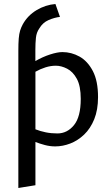

<svg xmlns="http://www.w3.org/2000/svg" viewBox="-20 -723 548 963"><path d="M72 219.9V-466.8Q72 -506.4 74 -530Q76 -553.6 80.9 -569.5Q85.8 -585.4 94.3 -601.1Q119 -645.6 163.7 -672.3Q208.3 -698.9 258 -702.9L280.8 -638.3Q252.7 -635 223.5 -622.3Q194.4 -609.7 177.3 -580.6Q162.9 -560.2 160.2 -533.5Q157.4 -506.8 157.4 -473.1V-416.7Q194.7 -438.2 231.7 -450Q268.6 -461.8 292.8 -461.8Q338.4 -461.8 379.1 -439.1Q419.7 -416.3 445.7 -366.6Q471.7 -317 471.7 -236Q471.7 -172 452.7 -125.1Q433.7 -78.2 401.8 -47.8Q369.8 -17.5 332.2 -3.1Q294.5 11.3 257 11.3Q230.8 11.3 205.2 4.5Q179.7 -2.3 157.7 -10.8V206ZM267.8 -53.7Q316.9 -53.7 351 -95.3Q385 -136.8 385 -227Q385 -291.5 365.5 -327.5Q345.9 -363.5 316.8 -378.4Q287.6 -393.4 260 -393.4Q234.6 -393.4 208.3 -385.2Q182 -377 157.7 -363.1V-74.5Q182.1 -64.9 209.4 -59.3Q236.7 -53.7 267.8 -53.7Z"/></svg>

Font: Ancizar Sans Thin
Style: Regular
Weight: 100
Designer: Cesar Puertas, Viviana Monsalve, Julian Moncada, Julian Prieto, Jose Castro, Mariel Hernandez, Felipe Aragon, Sara Alarc
Version: Version 8.100